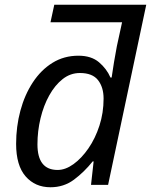

<svg xmlns="http://www.w3.org/2000/svg" viewBox="-20 -780 637 810"><path d="M193 10Q128 10 88 -36Q48 -82 48 -173Q48 -246 66 -313Q84 -380 118.5 -432.5Q153 -485 201.5 -515Q250 -545 311 -545Q365 -545 397.5 -517.5Q430 -490 446 -453H451Q456 -487 461 -518Q466 -549 473 -585L495 -686H193L209 -760H597L436 0H364L375 -99H371Q335 -54 292 -22Q249 10 193 10ZM223 -63Q256 -63 290 -87.5Q324 -112 353 -154Q382 -196 399.5 -250Q417 -304 417 -364Q417 -412 393.5 -442Q370 -472 317 -472Q277 -472 244.5 -446.5Q212 -421 188 -378Q164 -335 151 -281Q138 -227 138 -171Q138 -63 223 -63Z"/></svg>

Font: BC Sans
Style: Italic
Weight: 400
Italic angle: -12°
Designer: Monotype Design Team
Designer: Province of B.C.
Foundry: Monotype Imaging Inc.
Version: Version 2.000;GOOG;noto-source:20170915:90ef993387c0